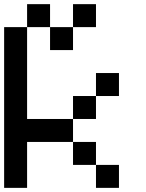

<svg xmlns="http://www.w3.org/2000/svg" viewBox="-20 -909 707 929"><path d="M111.1 -222.2V0H0V-777.8H111.1V-333.3H333.3V-222.2ZM555.6 0H444.4V-111.1H555.6ZM444.4 -111.1H333.3V-222.2H444.4ZM555.6 -444.4H444.4V-555.6H555.6ZM444.4 -333.3H333.3V-444.4H444.4ZM333.3 -666.7H222.2V-777.8H333.3ZM222.2 -777.8H111.1V-888.9H222.2ZM444.4 -777.8H333.3V-888.9H444.4Z"/></svg>

Font: Pixeloid Mono
Style: Regular
Weight: 400
Monospace: yes
Designer: GGBotNet
Foundry: GGBotNet
Version: 0.5